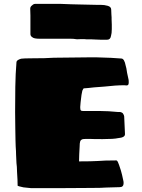

<svg xmlns="http://www.w3.org/2000/svg" viewBox="-20 -971 733 991"><path d="M101 -4 80 -9Q75 -10 72.5 -11.5Q70 -13 71 -14Q71 -40 68 -83Q68 -98 67 -109.5Q66 -121 65 -129L63 -172Q63 -189 61 -215L60 -246Q60 -284 59 -305Q58 -326 58 -393Q58 -456 59 -523Q60 -590 65 -650Q65 -661 89 -668Q104 -670 139 -670Q220 -670 258 -673Q376 -675 436 -675H480Q562 -673 606 -669Q622 -669 629 -631Q632 -624 636 -595Q639 -580 644 -558Q645 -552 644.5 -546.5Q644 -541 644 -540Q643 -530 633 -530Q629 -531 621 -531Q579 -531 518 -524L465 -520Q432 -516 413 -515Q410 -515 405 -503Q401 -490 396 -443L394 -418Q394 -405 397 -401.5Q400 -398 410 -398H499Q538 -398 588 -393H600Q613 -390 616 -383Q620 -377 621 -370L625 -281V-278Q625 -261 589 -258Q568 -253 509 -253Q458 -253 443 -254Q414 -254 408 -253Q397 -250 394 -241.5Q391 -233 391 -213Q391 -200 389 -176Q388 -164 388 -138Q453 -138 484 -140Q518 -143 580 -143Q584 -143 588 -136Q593 -126 604 -91Q610 -71 616 -41Q618 -34 618 -26Q618 -5 598 -5Q572 -5 528 -3Q505 -1 456 -1Q351 -1 298 0H140Q135 0 125 -1.5Q115 -3 101 -4ZM473 -767 451 -768H426L416 -769H396Q392 -769 384 -768.5Q376 -768 371 -769Q361 -771 346 -771H324H314H214H186Q170 -771 160 -773Q150 -775 144 -781Q137 -786 137 -796V-832V-862V-891Q136 -901 136 -926Q136 -936 144 -942Q145 -943 150 -947Q155 -951 161 -951H271H293Q306 -951 346 -949L386 -948Q456 -946 476 -946H499Q519 -946 536 -941Q554 -936 554 -921Q554 -906 555 -896.5Q556 -887 556 -881V-871Q556 -856 557 -844V-821Q557 -799 553 -786Q550 -766 533 -766H499Q489 -767 473 -767Z"/></svg>

Font: Sigmar One
Style: Regular
Weight: 400
Designer: Vernon Adams
Foundry: Vernon Adams
Version: Version 2.000